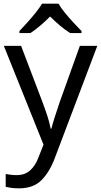

<svg xmlns="http://www.w3.org/2000/svg" viewBox="-20 -786 550 1046"><path d="M1 -536H95L211 -231Q226 -191 238 -154.5Q250 -118 256 -85H260Q266 -110 279 -150.5Q292 -191 306 -232L415 -536H510L279 74Q251 150 206.5 195Q162 240 84 240Q60 240 42 237.5Q24 235 11 232V162Q22 164 37.5 166Q53 168 70 168Q116 168 144.5 142Q173 116 189 73L217 2ZM299 -766Q311 -744 333.5 -716.5Q356 -689 380.5 -662.5Q405 -636 424 -617V-606H362Q336 -622 308 -645.5Q280 -669 253 -696Q226 -669 199 -646Q172 -623 146 -606H86V-617Q105 -637 128.5 -663Q152 -689 174 -716.5Q196 -744 209 -766Z"/></svg>

Font: Noto Sans Bassa Vah
Style: Regular
Weight: 400
Designer: Monotype Design Team
Foundry: Monotype Imaging Inc.
Version: Version 2.002